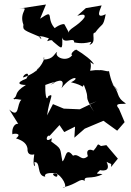

<svg xmlns="http://www.w3.org/2000/svg" viewBox="-20 -789 580 852"><path d="M503 -85 452 -145 428 -141C406 -156 423 -147 388 -114C421 -114 352 -147 370 -96C340 -69 331 -111 304 -98C270 -142 273 -83 257 -73C244 -136 258 -124 201 -166C188 -127 207 -145 210 -176C176 -150 187 -194 200 -186L244 -234L265 -203L313 -227L310 -178L356 -218L439 -253L500 -209L533 -247L508 -306C484 -334 519 -326 539 -329C488 -364 519 -372 471 -424C512 -382 505 -380 493 -398C484 -408 473 -425 463 -477C470 -463 419 -488 417 -473C415 -459 455 -487 380 -475C395 -531 351 -528 397 -503C390 -520 353 -548 318 -569C279 -550 307 -524 310 -571C302 -501 214 -531 234 -559C221 -553 218 -525 174 -525C171 -549 194 -529 137 -470C171 -519 161 -471 83 -445C80 -459 120 -477 97 -440C47 -421 66 -412 95 -412C36 -376 64 -365 39 -351C68 -338 10 -357 75 -346C53 -328 68 -260 21 -303L73 -220C69 -256 29 -240 35 -192C33 -197 84 -201 51 -175C87 -164 99 -148 102 -130C100 -98 124 -102 132 -104C122 -41 141 -43 132 -69C163 -75 140 -8 181 -5C173 -21 203 -24 233 -19C244 14 195 -22 226 -19C252 -16 288 49 258 43C327 27 334 -1 356 14C351 -13 386 10 435 -16C413 -21 399 -11 424 -34C424 -34 476 -21 453 -71C476 -57 474 -69 473 -48ZM376 -326 409 -340 334 -304 263 -307 215 -327 189 -277C199 -355 223 -376 195 -363C184 -332 180 -381 181 -412C243 -435 223 -420 204 -413C218 -424 276 -454 253 -398C302 -461 341 -445 295 -424C359 -409 341 -395 352 -413C385 -331 344 -382 397 -293ZM266 -681C253 -689 192 -648 230 -657C177 -704 229 -754 158 -706L184 -769L66 -751C120 -758 61 -740 84 -679C80 -654 88 -655 160 -624C177 -600 120 -646 197 -619C177 -590 206 -623 215 -605C256 -571 258 -563 256 -623C263 -590 311 -628 309 -601C377 -587 397 -620 377 -590C412 -600 382 -645 402 -644C436 -691 437 -665 449 -726C397 -700 429 -755 431 -765L361 -753L324 -720C315 -714 363 -737 355 -712C327 -672 277 -659 287 -642Z"/></svg>

Font: Asimov Aggro
Style: Medium
Weight: 500
Designer: Google
Version: Version 2.000980; 2014